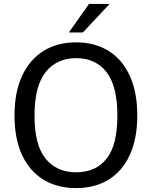

<svg xmlns="http://www.w3.org/2000/svg" viewBox="-20 -949 774 979"><path d="M368 10Q271.5 10 201 -33.2Q130.5 -76.5 92.2 -159.2Q54 -242 54 -360Q54 -478.5 92.5 -561.8Q131 -645 201.5 -689Q272 -733 368 -733Q464 -733 534 -689.2Q604 -645.5 642 -562Q680 -478.5 680 -360Q680 -242.5 642.2 -159.8Q604.5 -77 534.5 -33.5Q464.5 10 368 10ZM368 -70.5Q468.5 -70.5 523.5 -140Q578.5 -209.5 578.5 -359Q578.5 -510.5 523 -581.5Q467.5 -652.5 368 -652.5Q269 -652.5 212.5 -581Q156 -509.5 156 -359Q156 -209.5 212.5 -140Q269 -70.5 368 -70.5ZM434 -929H539L402.5 -783.5H331Z"/></svg>

Font: Public Sans
Style: Regular
Weight: 400
Designer: The Public Sans project authors (U.S. Web Design System). Libre Franklin designed by Pablo Impallari and Rodrigo Fuenzal
Version: Version 1.008; ttfautohint (v1.8.1) -l 8 -r 50 -G 200 -x 14 